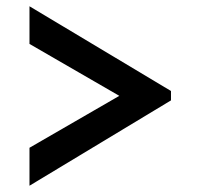

<svg xmlns="http://www.w3.org/2000/svg" viewBox="-20 -616 640 612"><path d="M525 -296 74 -24V-145L439 -356L525 -326ZM525 -296 439 -265 74 -476V-596L525 -326Z"/></svg>

Font: BioRhyme ExtraBold
Style: Bold
Weight: 700
Version: Version 1.600;gftools[0.9.33]